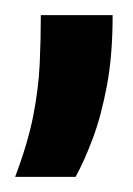

<svg xmlns="http://www.w3.org/2000/svg" viewBox="-37 -106 176 254"><path d="M-17 128Q0 83 7 47Q14 11 15.5 -21Q17 -53 17 -86H112Q112 -33 104.5 7Q97 47 86 76.5Q75 106 63 128Z"/></svg>

Font: Bricolage Grotesque 48pt Condensed Medium
Style: Regular
Weight: 500
Width: 3
Designer: Mathieu Triay
Foundry: Atelier Triay
Version: Version 1.001;gftools[0.9.33.dev8+g029e19f]